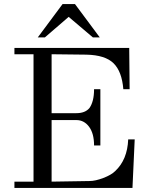

<svg xmlns="http://www.w3.org/2000/svg" viewBox="-20 -925 738 945"><path d="M611 -239H643L632 0H51V-31H145V-658H51V-689H616L618 -486H587Q580 -573 539 -613.5Q498 -654 405 -656L234 -658V-368H356Q399 -368 420 -393Q443 -425 443 -486H474V-209H443Q443 -268 418.5 -301Q394 -334 356 -334H234V-31L421 -34Q449 -34 488.5 -49Q528 -64 547 -83Q607 -139 611 -239ZM349 -905 471 -741H437L318 -842L201 -741H166L288 -905Z"/></svg>

Font: GFS Didot
Style: Regular
Weight: 400
Designer: Takis Katsoulidis and George D. Matthiopoulos
Foundry: Takis Katsoulidis and George D. Matthiopoulos
Version: Version 1.0